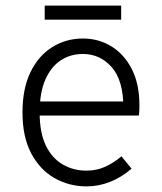

<svg xmlns="http://www.w3.org/2000/svg" viewBox="-20 -655 576 683"><path d="M60 -255Q60 -340 88.5 -398.5Q117 -457 166 -487.5Q215 -518 275 -518Q331 -518 376.5 -490Q422 -462 449 -409Q476 -356 476 -280Q476 -270 475.5 -261Q475 -252 474 -244H104V-294H432L419 -270Q419 -369 377.5 -416Q336 -463 275 -463Q230 -463 195.5 -440Q161 -417 141 -371Q121 -325 121 -255Q121 -183 143 -137.5Q165 -92 203 -70Q241 -48 287 -48Q324 -48 354.5 -62Q385 -76 412 -99L448 -55Q412 -24 371.5 -8Q331 8 288 8Q226 8 174 -21.5Q122 -51 91 -109.5Q60 -168 60 -255ZM139 -585V-635H411V-585Z"/></svg>

Font: Radio Canada Light
Style: Regular
Weight: 300
Designer: Charles Daoud, Etienne Aubert Bonn, Alexandre Saumier Demers, Jacques Le Bailly
Foundry: Radio-Canada
Version: Version 2.104;gftools[0.9.28.dev5+ged2979d]